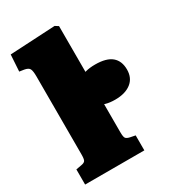

<svg xmlns="http://www.w3.org/2000/svg" viewBox="-186 -870 865 966"><g transform="rotate(-30 246.0 -387.0)"><path d="M20 -3V-91L53 -97Q70 -100 75 -108.5Q80 -117 80 -144V-596Q80 -629 73.5 -641Q67 -653 44 -657L17 -661L23 -757L286 -771L305 -759V-143Q305 -116 310.5 -108Q316 -100 334 -96L364 -90V-3ZM365 -297Q304 -297 270.5 -323.5Q237 -350 237 -400Q237 -448 269 -474.5Q301 -501 365 -501Q430 -501 461 -475Q492 -449 492 -399Q492 -350 458 -323.5Q424 -297 365 -297Z"/></g></svg>

Font: Literata 18pt Black
Style: Regular
Weight: 900
Designer: Latin by Veronika Burian and Jose Scaglione. Greek by Irene Vlachou. Cyrillic by Vera Evstafieva.
Foundry: TypeTogether
Version: Version 3.103;gftools[0.9.29]